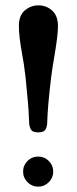

<svg xmlns="http://www.w3.org/2000/svg" viewBox="-20 -678 284 710"><path d="M121.6 -658.2Q151.9 -658.2 173.1 -638.7Q194.3 -619.1 194.3 -582.5Q194.3 -546.9 182.1 -476.6Q172.9 -422.9 168.9 -390.6Q156.2 -283.2 154.8 -230Q154.8 -220.7 153.8 -215.1Q152.8 -209.5 149.9 -202.4Q147 -195.3 139.9 -191.9Q132.8 -188.5 121.6 -188.5Q109.9 -188.5 102.8 -191.7Q95.7 -194.8 92.3 -203.1Q88.9 -211.4 88.1 -218.8Q87.4 -226.1 86.9 -241.7Q85.9 -282.2 74.7 -390.6Q68.4 -445.8 61.5 -480Q49.8 -543.9 49.8 -582.5Q49.8 -621.1 72 -639.6Q94.2 -658.2 121.6 -658.2ZM81.8 -4.2Q65.4 -20.5 65.4 -43.5Q65.4 -66.4 81.8 -82.8Q98.1 -99.1 121.1 -99.1Q144 -99.1 160.4 -82.8Q176.8 -66.4 176.8 -43.5Q176.8 -20.5 160.4 -4.2Q144 12.2 121.1 12.2Q98.1 12.2 81.8 -4.2Z"/></svg>

Font: LL2
Style: Bold
Weight: 700
Designer: Philipp H. Poll
Foundry: Philipp H. Poll
Version: Version 2.7.x